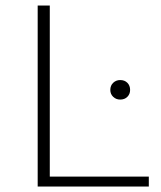

<svg xmlns="http://www.w3.org/2000/svg" viewBox="-20 -678 587 698"><path d="M117 0V-658H161V0ZM134 0V-36H521V0ZM417 -316Q402 -316 391.5 -326Q381 -336 381 -351Q381 -367 391.5 -377Q402 -387 417 -387Q433 -387 443 -377Q453 -367 453 -351Q453 -336 443 -326Q433 -316 417 -316Z"/></svg>

Font: Ysabeau SC ExtraLight
Style: Regular
Weight: 250
Designer: Christian Thalmann (Catharsis Fonts)
Version: Version 2.001;gftools[0.9.30]; featfreeze: smcp